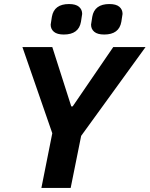

<svg xmlns="http://www.w3.org/2000/svg" viewBox="-20 -931 741 951"><path d="M296 -760Q263 -760 247 -773.5Q231 -787 231 -809Q231 -812 237 -848Q248 -911 322 -911Q355 -911 371 -897.5Q387 -884 387 -862Q387 -859 381 -823Q370 -760 296 -760ZM496 -760Q463 -760 447 -773.5Q431 -787 431 -809Q431 -812 437 -848Q448 -911 522 -911Q555 -911 571 -897.5Q587 -884 587 -862Q587 -859 581 -823Q570 -760 496 -760ZM330 0H185L239 -271L91 -698H239L333 -404H340L541 -698H701L382 -258Z"/></svg>

Font: Aneliza
Style: Bold Italic
Weight: 700
Italic angle: -11.31°
Designer: Mike Abbink, Paul van der Laan, Pieter van Rosmalen
Foundry: Bold Monday
Version: Version 3.0